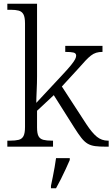

<svg xmlns="http://www.w3.org/2000/svg" viewBox="-20 -780 598 1021"><path d="M19 0V-32H33Q62 -32 79.5 -36.5Q97 -41 105 -56.5Q113 -72 113 -105V-655Q113 -689 104.5 -704Q96 -719 79.5 -723.5Q63 -728 37 -728H19V-760H177V-374Q177 -358 176.5 -338Q176 -318 175 -297.5Q174 -277 173.5 -260Q173 -243 173 -233L310 -380Q342 -414 358 -434Q374 -454 379.5 -465Q385 -476 385 -484Q385 -497 371 -500.5Q357 -504 327 -504V-536H525V-504Q506 -504 491.5 -499.5Q477 -495 463.5 -484.5Q450 -474 434.5 -457.5Q419 -441 398 -417L309 -320L439 -120Q470 -73 495.5 -52.5Q521 -32 554 -32H558V0H544Q509 0 486 -3Q463 -6 446 -16Q429 -26 412.5 -47Q396 -68 374 -103L266 -274L177 -191V-102Q177 -70 185 -55.5Q193 -41 210.5 -36.5Q228 -32 256 -32H262V0ZM251 208Q256 185 261 159.5Q266 134 270.5 109Q275 84 278 61H351V71Q342 92 329.5 119Q317 146 303.5 173Q290 200 278 221H251Z"/></svg>

Font: Noto Serif Gujarati Light
Style: Regular
Weight: 300
Version: Version 2.102